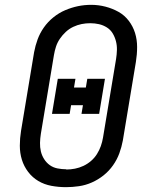

<svg xmlns="http://www.w3.org/2000/svg" viewBox="-20 -766 640 794"><path d="M253 8Q222 8 192.5 2.5Q163 -3 138.5 -17.5Q114 -32 96.5 -55Q79 -78 70.5 -105.5Q62 -133 62 -163.5Q62 -194 67 -225L121 -550Q126 -577 135.5 -603Q145 -629 161.5 -652.5Q178 -676 201 -694.5Q224 -713 250 -724Q276 -735 302.5 -740.5Q329 -746 357 -746Q387 -746 416 -738.5Q445 -731 470 -717Q495 -703 512.5 -680Q530 -657 538.5 -629.5Q547 -602 547 -571.5Q547 -541 542 -510L488 -185Q483 -158 473.5 -132Q464 -106 447.5 -82.5Q431 -59 408.5 -41Q386 -23 360 -11.5Q334 0 306.5 4Q279 8 253 8ZM254 -65Q272 -65 290 -68.5Q308 -72 325 -80Q342 -88 356.5 -100.5Q371 -113 381 -129Q391 -145 397 -162Q403 -179 406 -197L460 -522Q463 -541 463.5 -559.5Q464 -578 459.5 -595.5Q455 -613 446 -628Q437 -643 422 -652.5Q407 -662 389.5 -666Q372 -670 353 -670Q335 -670 317.5 -666.5Q300 -663 283 -655Q266 -647 252 -634Q238 -621 227.5 -605.5Q217 -590 211.5 -573Q206 -556 203 -538L149 -213Q146 -194 145.5 -175.5Q145 -157 149 -140Q153 -123 162.5 -108Q172 -93 186 -83Q200 -73 218 -69.5Q236 -66 254 -66Q254 -66 254 -65.5Q254 -65 254 -65ZM195 -295 219 -440H292L286 -404H335L341 -440H414L390 -295H317L323 -331H274L268 -295Z"/></svg>

Font: Iosevka Etoile Oblique
Style: Regular
Weight: 400
Italic angle: -9°
Designer: Belleve Invis
Foundry: Belleve Invis
Version: Version 15.5.2; ttfautohint (v1.8.4)